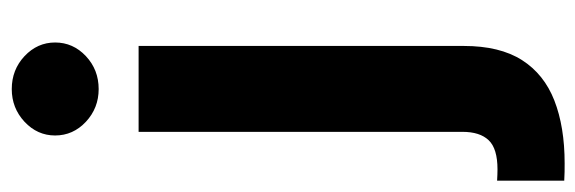

<svg xmlns="http://www.w3.org/2000/svg" viewBox="-384 -452 1013 338"><g transform="rotate(-90 123.0 -282.5)"><path d="M60.4 -545.5H211.6V27Q211.6 90.2 186.8 129.3Q161.9 168.3 115.6 186.4Q69.2 204.5 5 204.5Q-2.8 204.5 -10.1 204.4Q-17.4 204.2 -25.6 203.8V85.6Q-19.5 85.9 -15.1 86.1Q-10.7 86.3 -5.7 86.3Q30.9 86.3 45.6 70.8Q60.4 55.4 60.4 24.5ZM135.7 -615.8Q102.3 -615.8 78.1 -638.3Q54 -660.9 54 -692.5Q54 -723.7 78.1 -746.3Q102.3 -768.8 135.7 -768.8Q169.7 -768.8 193.7 -746.3Q217.7 -723.7 217.7 -692.5Q217.7 -660.9 193.7 -638.3Q169.7 -615.8 135.7 -615.8Z"/></g></svg>

Font: InterMG
Style: Bold
Weight: 700
Designer: Rasmus Andersson
Foundry: rsms
Version: Version 3.019;December 26, 2023;FontCreator 15.0.0.2955 64-b